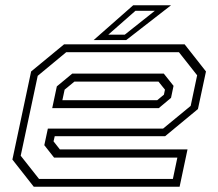

<svg xmlns="http://www.w3.org/2000/svg" viewBox="-20 -708 828 728"><path d="M680 -540 761 -437 730.5 -294.5 606 -191.5H187.5L183 -172L207 -141.5H691L661 0H108L27 -103L98 -437L223 -540ZM658.5 -510H231L123 -420.5L58.5 -117.5L128 -29.5H635.5L652.5 -110.5H185L148 -157.5L161.5 -220.5H598.5L703 -306.5L727.5 -422.5ZM601 -429 638 -382.5 628.5 -337 582 -298H178L195.5 -380.5L254 -429ZM581 -398.5H262L225 -368L216.5 -328H576L601.5 -349L605.5 -368ZM335 -556 485 -688H628.5L458.5 -556ZM390.5 -576.5H453L567 -667H493.5Z"/></svg>

Font: Tourney Expanded Light
Style: Italic
Weight: 300
Width: 7
Italic angle: -12°
Designer: Tyler Finck
Foundry: Etcetera Type Co
Version: Version 1.010; ttfautohint (v1.8.3)